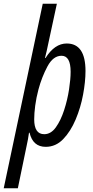

<svg xmlns="http://www.w3.org/2000/svg" viewBox="-68 -780 499 1033"><path d="M116 -138Q116 -170 121.5 -212Q127 -254 139 -299Q157 -366 187.5 -423Q218 -480 263 -480Q312 -480 312 -394Q312 -355 303.5 -299Q295 -243 277 -187.5Q259 -132 232.5 -95Q206 -58 170 -58Q116 -58 116 -138ZM28 233 76 1Q79 -13 82.5 -31Q86 -49 88 -66H91Q109 10 178 10Q232 10 272 -31.5Q312 -73 339 -137Q366 -201 379 -271Q392 -341 392 -398Q392 -546 291 -546Q226 -546 177 -468H174Q179 -486 183 -505L238 -760H162L-48 233Z"/></svg>

Font: Noto Sans Display Condensed
Style: Italic
Weight: 400
Width: 3
Designer: Monotype Design team
Foundry: Monotype Imaging Inc.
Version: 1.000